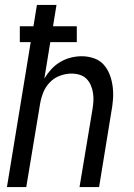

<svg xmlns="http://www.w3.org/2000/svg" viewBox="-20 -755 540 775"><path d="M8 0 104 -585H60V-649H115L129 -735H208L194 -649H290V-585H183L159 -438Q171 -458 187 -475.5Q203 -493 223.5 -505Q244 -517 266 -522.5Q288 -528 310 -528Q336 -528 360 -519.5Q384 -511 399.5 -493Q415 -475 423.5 -452Q432 -429 435 -404Q438 -379 436 -353Q434 -327 429 -301L380 0H301L353 -312Q356 -329 357 -346Q358 -363 355.5 -379.5Q353 -396 346.5 -411Q340 -426 329 -437Q318 -448 302 -453Q286 -458 268 -458Q246 -458 222.5 -449.5Q199 -441 181.5 -423Q164 -405 155 -382.5Q146 -360 142 -337L86 0Z"/></svg>

Font: Iosevka SS04
Style: Italic
Weight: 400
Italic angle: -9°
Monospace: yes
Designer: Belleve Invis
Foundry: Belleve Invis
Version: Version 19.0.0; ttfautohint (v1.8.4)